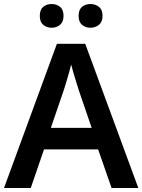

<svg xmlns="http://www.w3.org/2000/svg" viewBox="-20 -935 708 955"><path d="M535 0 468 -192H199L133 0H0L263 -717H404L668 0ZM372 -486Q368 -499 360.5 -522.5Q353 -546 345.5 -571.5Q338 -597 334 -614Q329 -593 321.5 -567.5Q314 -542 307.5 -519.5Q301 -497 297 -486L233 -299H436ZM178 -856Q178 -887 195 -901Q212 -915 237 -915Q261 -915 278.5 -901Q296 -887 296 -856Q296 -826 278.5 -811.5Q261 -797 237 -797Q212 -797 195 -811.5Q178 -826 178 -856ZM371 -856Q371 -887 388 -901Q405 -915 430 -915Q454 -915 472 -901Q490 -887 490 -856Q490 -826 472 -811.5Q454 -797 430 -797Q405 -797 388 -811.5Q371 -826 371 -856Z"/></svg>

Font: Noto Sans New Tai Lue Semibold
Style: Regular
Weight: 400
Designer: Monotype Design Team
Foundry: Monotype Imaging Inc.
Version: Version 2.004; ttfautohint (v1.8.4.7-5d5b)